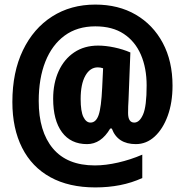

<svg xmlns="http://www.w3.org/2000/svg" viewBox="-20 -743 807 838"><path d="M733 -369Q733 -295 712 -237.5Q691 -180 655 -147Q619 -114 573 -114Q493 -114 468 -182H461Q421 -114 360 -114Q289 -114 250.5 -166Q212 -218 212 -312Q212 -380 236 -432.5Q260 -485 304 -514.5Q348 -544 408 -544Q441 -544 479 -536Q517 -528 549 -514L541 -308Q540 -294 539.5 -279Q539 -264 539 -250Q539 -208 566 -208Q589 -208 604.5 -243.5Q620 -279 620 -370Q620 -446 595 -504Q570 -562 520.5 -595Q471 -628 396 -628Q317 -628 262 -587.5Q207 -547 178 -474Q149 -401 149 -302Q149 -169 211 -95Q273 -21 394 -21Q441 -21 495.5 -33.5Q550 -46 601 -68V34Q555 55 504 65Q453 75 396 75Q281 75 200 30.5Q119 -14 76.5 -98Q34 -182 34 -298Q34 -428 80 -523.5Q126 -619 207.5 -671Q289 -723 396 -723Q497 -723 572.5 -679Q648 -635 690.5 -555.5Q733 -476 733 -369ZM332 -311Q332 -257 344 -232.5Q356 -208 375 -208Q399 -208 410.5 -241Q422 -274 426 -361L430 -445Q418 -449 407 -449Q373 -449 352.5 -412.5Q332 -376 332 -311Z"/></svg>

Font: Noto Sans Kannada ExtraCondensed Black
Style: Regular
Weight: 900
Width: 2
Designer: Jelle Bosma - Monotype Design Team
Foundry: Monotype Imaging Inc.
Version: Version 2.005; ttfautohint (v1.8.4.7-5d5b)